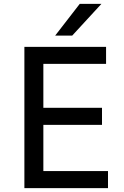

<svg xmlns="http://www.w3.org/2000/svg" viewBox="-20 -972 640 992"><path d="M106 -730H528V-642H204V-415H507V-327H204V-88H538V0H106ZM392 -952H504L353 -788H265Z"/></svg>

Font: Sora-SIA
Style: Regular
Weight: 400
Designer: Jonathan Barnbrook, Julián Moncada
Foundry: Barnbrook Fonts
Version: Version 2.000